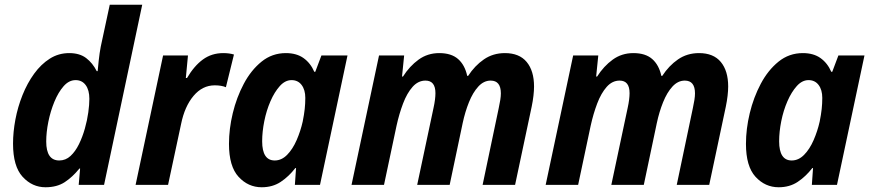

<svg xmlns="http://www.w3.org/2000/svg" viewBox="-20 -780 3675 810"><path d="M172 10Q116 10 75.5 -34Q35 -78 35 -174Q35 -223 45 -276Q55 -329 75 -379Q95 -429 124 -469Q153 -509 190 -532.5Q227 -556 272 -556Q316 -556 343.5 -535Q371 -514 388 -480H392Q393 -493 396.5 -525Q400 -557 405 -583L443 -760H580L419 0H312L318 -69H315Q286 -33 253 -11.5Q220 10 172 10ZM230 -103Q257 -103 277.5 -122Q298 -141 313 -171.5Q328 -202 338 -237.5Q348 -273 352.5 -306Q357 -339 357 -363Q357 -400 341.5 -421Q326 -442 299 -442Q271 -442 248.5 -416.5Q226 -391 209.5 -351Q193 -311 184 -266.5Q175 -222 175 -183Q175 -103 230 -103Z M552 0 668 -546H773L764 -451H769Q799 -502 836 -529Q873 -556 922 -556Q947 -556 967 -550L933 -412Q924 -416 912 -418Q900 -420 886 -420Q834 -420 796.5 -375.5Q759 -331 744 -257L689 0Z M1084 10Q1027 10 986.5 -34Q946 -78 946 -173Q946 -236 962 -302.5Q978 -369 1008.5 -426.5Q1039 -484 1083.5 -520Q1128 -556 1186 -556Q1231 -556 1260.5 -535Q1290 -514 1306 -477H1310L1336 -546H1446L1330 0H1224L1229 -71H1226Q1198 -35 1164 -12.5Q1130 10 1084 10ZM1139 -103Q1168 -103 1191.5 -127Q1215 -151 1231.5 -189Q1248 -227 1257 -267Q1263 -297 1265.5 -320Q1268 -343 1268 -367Q1268 -401 1252.5 -421.5Q1237 -442 1210 -442Q1183 -442 1160.5 -417Q1138 -392 1121 -353Q1104 -314 1095 -269Q1086 -224 1086 -184Q1086 -103 1139 -103Z M1463 0 1579 -546H1685L1676 -457H1680Q1708 -501 1746 -528.5Q1784 -556 1833 -556Q1884 -556 1912.5 -531Q1941 -506 1951 -460H1955Q1983 -503 2021.5 -529.5Q2060 -556 2110 -556Q2171 -556 2202 -518.5Q2233 -481 2233 -415Q2233 -398 2230.5 -376Q2228 -354 2223 -330L2153 0H2016L2084 -324Q2088 -342 2090.5 -358Q2093 -374 2093 -386Q2093 -440 2050 -440Q2021 -440 1998 -415Q1975 -390 1958.5 -349Q1942 -308 1932 -261L1877 0H1740L1809 -325Q1813 -343 1815 -359Q1817 -375 1817 -387Q1817 -440 1775 -440Q1744 -440 1720.5 -413.5Q1697 -387 1680.5 -343.5Q1664 -300 1653 -250L1600 0Z M2282 0 2398 -546H2504L2495 -457H2499Q2527 -501 2565 -528.5Q2603 -556 2652 -556Q2703 -556 2731.5 -531Q2760 -506 2770 -460H2774Q2802 -503 2840.5 -529.5Q2879 -556 2929 -556Q2990 -556 3021 -518.5Q3052 -481 3052 -415Q3052 -398 3049.5 -376Q3047 -354 3042 -330L2972 0H2835L2903 -324Q2907 -342 2909.5 -358Q2912 -374 2912 -386Q2912 -440 2869 -440Q2840 -440 2817 -415Q2794 -390 2777.5 -349Q2761 -308 2751 -261L2696 0H2559L2628 -325Q2632 -343 2634 -359Q2636 -375 2636 -387Q2636 -440 2594 -440Q2563 -440 2539.5 -413.5Q2516 -387 2499.5 -343.5Q2483 -300 2472 -250L2419 0Z M3265 10Q3208 10 3167.5 -34Q3127 -78 3127 -173Q3127 -236 3143 -302.5Q3159 -369 3189.5 -426.5Q3220 -484 3264.5 -520Q3309 -556 3367 -556Q3412 -556 3441.5 -535Q3471 -514 3487 -477H3491L3517 -546H3627L3511 0H3405L3410 -71H3407Q3379 -35 3345 -12.5Q3311 10 3265 10ZM3320 -103Q3349 -103 3372.5 -127Q3396 -151 3412.5 -189Q3429 -227 3438 -267Q3444 -297 3446.5 -320Q3449 -343 3449 -367Q3449 -401 3433.5 -421.5Q3418 -442 3391 -442Q3364 -442 3341.5 -417Q3319 -392 3302 -353Q3285 -314 3276 -269Q3267 -224 3267 -184Q3267 -103 3320 -103Z"/></svg>

Font: Noto Sans SemiCondensed
Style: Bold Italic
Weight: 700
Width: 4
Italic angle: -12°
Designer: Monotype Design Team
Foundry: Monotype Imaging Inc.
Version: Version 2.013; ttfautohint (v1.8.4.7-5d5b)